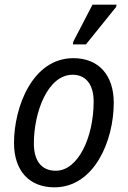

<svg xmlns="http://www.w3.org/2000/svg" viewBox="-20 -793 546 822"><path d="M292 -603H348L477 -763L479 -773H376L294 -615ZM213 9C383 9 467 -189 467 -353C467 -472 402 -544 294 -544C119 -544 40 -335 40 -181C40 -62 105 9 213 9ZM219 -62C158 -62 125 -104 125 -179C125 -312 184 -473 291 -473C356 -473 381 -419 381 -360C381 -202 313 -62 219 -62Z"/></svg>

Font: Noto Sans SemiCondensed
Style: Italic
Weight: 400
Width: 4
Italic angle: -12°
Designer: Monotype Design Team
Foundry: Monotype Imaging Inc.
Version: Version 2.013